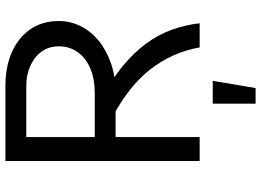

<svg xmlns="http://www.w3.org/2000/svg" viewBox="-144 -594 939 690"><g transform="rotate(-90 325.0 -248.5)"><path d="M154 -302V-377H337Q386 -377 423.5 -392.5Q461 -408 482.5 -437.5Q504 -467 504 -506Q504 -542 485 -568Q466 -594 434 -608.5Q402 -623 363 -623H154V-698H363Q430 -698 482.5 -675Q535 -652 565 -609Q595 -566 595 -506Q595 -466 577.5 -429.5Q560 -393 526 -364.5Q492 -336 444 -319Q396 -302 334 -302ZM92 0V-698H178V0ZM500 0Q492 -48 471.5 -94Q451 -140 417.5 -182Q384 -224 334 -261Q284 -298 218 -329L314 -351Q384 -317 433 -276.5Q482 -236 514.5 -191.5Q547 -147 564 -99Q581 -51 587 0ZM298 201V47H380L354 201Z"/></g></svg>

Font: Azeret Mono Thin Light
Style: Regular
Weight: 300
Version: Version 1.002